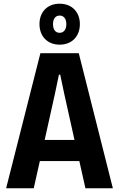

<svg xmlns="http://www.w3.org/2000/svg" viewBox="-20 -1016 643 1036"><path d="M302 -775C367 -775 411 -819 411 -886C411 -951 368 -996 302 -996C236 -996 193 -952 193 -886C193 -820 236 -775 302 -775ZM302 -839C280 -839 266 -855 266 -886C266 -914 279 -932 302 -932C323 -932 338 -916 338 -886C338 -857 324 -839 302 -839ZM13 0H162L195 -147H408L441 0H589L405 -729H198ZM276 -508 298 -613H305L327 -508L382 -261H221Z"/></svg>

Font: Mona Sans SemiCondensed
Style: Bold
Weight: 700
Width: 4
Designer: Deni Anggara
Foundry: GitHub
Version: Version 2.000